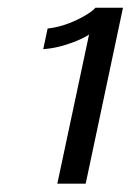

<svg xmlns="http://www.w3.org/2000/svg" viewBox="-20 -758 352 484"><path d="M290 -738.5 196 -295H124.5L204.5 -671Q200.5 -667.5 183 -659.2Q165.5 -651 140.5 -643.5Q115.5 -636 89 -634L100 -686Q126 -689 150.8 -698.2Q175.5 -707.5 194.5 -718.8Q213.5 -730 220.5 -738.5Z"/></svg>

Font: Epilogue
Style: Italic
Weight: 400
Italic angle: -12°
Designer: Tyler Finck
Foundry: Etcetera Type Co
Version: Version 2.112